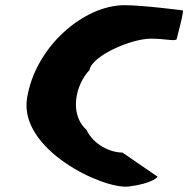

<svg xmlns="http://www.w3.org/2000/svg" viewBox="-20 -730 725 740"><path d="M84 -350C54 -152 378 0 475 -11C567 -22 593 -50 586 -50L452 -142C407 -142 342 -170 313 -230C246 -290 271 -404 325 -460C333 -514 484 -581 562 -581C618 -581 659 -569 661 -580C663 -590 691 -690 684 -690C684 -690 531 -710 460 -710C302 -710 115 -549 84 -350Z"/></svg>

Font: Ampere
Style: CndIta
Weight: 400
Version: Version 1